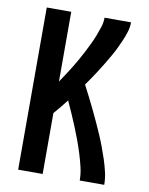

<svg xmlns="http://www.w3.org/2000/svg" viewBox="-83 -796 666 857"><g transform="rotate(10 250.0 -367.5)"><path d="M59 0V-735H170V-419Q183 -438 195 -456.5Q207 -475 218.5 -493.5Q230 -512 241 -531.5Q252 -551 262 -570.5Q272 -590 281.5 -609.5Q291 -629 299 -649.5Q307 -670 314 -691.5Q321 -713 321 -735H441Q441 -713 434.5 -692Q428 -671 419.5 -651Q411 -631 401.5 -611.5Q392 -592 381 -573Q370 -554 359 -535.5Q348 -517 336 -498.5Q324 -480 312 -462Q300 -444 287 -426Q300 -401 313 -375.5Q326 -350 338.5 -324Q351 -298 363 -272Q375 -246 386.5 -219.5Q398 -193 408 -166.5Q418 -140 427 -112.5Q436 -85 442.5 -57Q449 -29 449 0H338Q338 -30 331 -59.5Q324 -89 315 -118Q306 -147 295.5 -175.5Q285 -204 273.5 -232Q262 -260 250 -287.5Q238 -315 225 -343Q212 -326 198 -309Q184 -292 170 -276V0Z"/></g></svg>

Font: Iosevka Julsh Curly
Style: Bold
Weight: 700
Designer: Belleve Invis
Foundry: Belleve Invis
Version: Version 15.0.2; ttfautohint (v1.8.4)